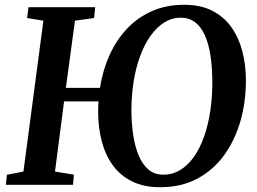

<svg xmlns="http://www.w3.org/2000/svg" viewBox="-20 -773 1076 803"><path d="M650 10Q582 10 533 -14Q484 -38 452.5 -81Q421 -124 405.8 -181.5Q390.5 -239 390.5 -305Q390.5 -319 391 -329.5Q391.5 -340 392 -349H248L210 -55.5L289 -42.5L285.5 0H4.5L9 -42L78 -55.5L161.5 -686.5L93.5 -697.5L99 -743H378L373.5 -697.5L293.5 -686.5L255.5 -405.5H398Q409.5 -479 438 -542.2Q466.5 -605.5 511 -652.8Q555.5 -700 615.5 -726.5Q675.5 -753 750 -753Q819 -753 867.8 -728Q916.5 -703 947.5 -659.5Q978.5 -616 993.2 -559.8Q1008 -503.5 1008.5 -440.5Q1009 -351 986.5 -270.2Q964 -189.5 919 -126.2Q874 -63 806.5 -26.5Q739 10 650 10ZM662.5 -42.5Q702 -42.5 734.2 -62.2Q766.5 -82 791.5 -117.8Q816.5 -153.5 833.8 -202.5Q851 -251.5 859.8 -311Q868.5 -370.5 868 -437Q867.5 -484 862.5 -524.2Q857.5 -564.5 847.5 -596.8Q837.5 -629 822 -652Q806.5 -675 785.2 -687Q764 -699 736.5 -699Q699 -699 667 -679Q635 -659 609.5 -623Q584 -587 566 -538.2Q548 -489.5 538.8 -431Q529.5 -372.5 529.5 -308.5Q530 -255.5 537.2 -207.8Q544.5 -160 560 -122.8Q575.5 -85.5 600.8 -64Q626 -42.5 662.5 -42.5Z"/></svg>

Font: Merriweather 28pt SemiBold
Style: Italic
Weight: 600
Italic angle: -7.8°
Version: Version 2.101